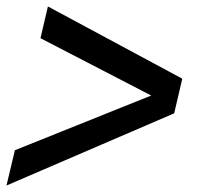

<svg xmlns="http://www.w3.org/2000/svg" viewBox="-27 -595 639 593"><path d="M-7 -22 19 -131 440 -300 98 -477 121 -575 536 -352 511 -245Z"/></svg>

Font: Kantumruy Pro Medium
Style: Italic
Weight: 500
Italic angle: -13°
Designer: Sovichet Tep
Foundry: Sovichet Tep
Version: Version 1.002